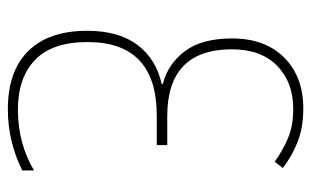

<svg xmlns="http://www.w3.org/2000/svg" viewBox="-168 -596 774 477"><g transform="rotate(90 218.5 -357.0)"><path d="M75 -547Q75 -472 106.5 -430Q138 -388 188 -375V-372Q127 -359 91.5 -312.5Q56 -266 56 -187Q56 -92 106 -41Q156 10 251 10Q294 10 333 0Q372 -10 403 -26V-55Q336 -15 251 -15Q173 -15 128.5 -57.5Q84 -100 84 -188Q84 -360 267 -360H340V-386H268Q102 -386 102 -547Q102 -619 143 -659Q184 -699 250 -699Q293 -699 324 -685.5Q355 -672 381 -653L397 -673Q369 -695 333 -709.5Q297 -724 249 -724Q170 -724 122.5 -676.5Q75 -629 75 -547Z"/></g></svg>

Font: Noto Sans Display SemiCondensed Thin
Style: Regular
Weight: 250
Width: 4
Designer: Monotype Design team
Foundry: Monotype Imaging Inc.
Version: 1.000